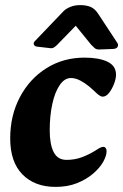

<svg xmlns="http://www.w3.org/2000/svg" viewBox="-20 -717 483 753"><path d="M198 16Q116 16 68 -33Q20 -82 20 -174Q20 -264 58 -336Q96 -408 162 -449.5Q228 -491 312 -491Q368 -491 401.5 -475Q435 -459 435 -424Q435 -408 427 -387.5Q419 -367 407.5 -352.5Q396 -338 383 -338Q376 -338 368.5 -343.5Q361 -349 355 -355Q346 -364 330 -377.5Q314 -391 295 -401Q276 -411 258 -411Q233 -411 214 -383Q195 -355 185 -308.5Q175 -262 175 -206Q175 -151 190.5 -120.5Q206 -90 241 -90Q273 -90 300 -100Q327 -110 350 -124Q359 -130 368.5 -135.5Q378 -141 385 -141Q391 -141 394.5 -136.5Q398 -132 398 -124Q398 -106 384.5 -82Q371 -58 344.5 -35.5Q318 -13 281.5 1.5Q245 16 198 16ZM117 -556Q110 -549 113 -542Q116 -535 126 -534L178 -528Q186 -527 192.5 -531.5Q199 -536 203 -540L277 -616L338 -541Q343 -536 350.5 -529Q358 -522 371 -523L424 -525Q438 -526 441.5 -534Q445 -542 440 -549L365 -663Q352 -683 335 -690Q318 -697 295 -697Q273 -697 256 -690Q239 -683 230 -674Z"/></svg>

Font: Alkatra
Style: Bold
Weight: 700
Designer: Suman Bhandary
Version: Version 1.100;gftools[0.9.22]